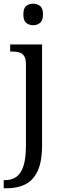

<svg xmlns="http://www.w3.org/2000/svg" viewBox="-23 -776 347 1036"><path d="M-3 240V196H5Q40 196 65 178.5Q90 161 103.5 120Q117 79 117 7V-428Q117 -459 107 -474Q97 -489 80 -493.5Q63 -498 39 -498H32V-536H204V8Q204 97 179.5 148Q155 199 112 219.5Q69 240 13 240ZM156 -640Q133 -640 118 -653Q103 -666 103 -698Q103 -731 118 -743.5Q133 -756 156 -756Q178 -756 193.5 -743.5Q209 -731 209 -698Q209 -666 193.5 -653Q178 -640 156 -640Z"/></svg>

Font: Noto Serif Hentaigana EL
Style: Regular
Weight: 400
Designer: Kazuhiro Yamada
Foundry: nipponia
Version: Version 1.000